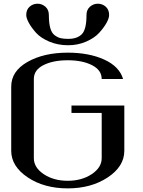

<svg xmlns="http://www.w3.org/2000/svg" viewBox="-20 -1041 790 1061"><path d="M250 -958Q250 -914.1 257.8 -886.2Q265.6 -858.4 282.2 -846.2Q298.8 -834 314.9 -830.1Q331.1 -826.2 357.4 -826.2Q407.2 -826.2 432.6 -852.5Q458 -878.9 458 -958Q458 -987.3 477.1 -1003.9Q496.1 -1020.5 520.5 -1020.5Q545.9 -1020.5 564.5 -1003.9Q583 -987.3 583 -958Q583 -940.4 568.4 -914.1Q553.7 -887.7 527.8 -859.4Q502 -831.1 456.1 -811Q410.2 -791 356.4 -791Q299.8 -791 252.4 -811Q205.1 -831.1 179.2 -859.9Q153.3 -888.7 139.2 -915Q125 -941.4 125 -958Q125 -987.3 143.6 -1003.9Q162.1 -1020.5 187.5 -1020.5Q211.9 -1020.5 231 -1003.9Q250 -987.3 250 -958ZM667 -458V-208Q667 -121.1 575.2 -60.5Q483.4 0 354.5 0Q223.6 0 132.8 -61Q42 -122.1 42 -208V-562.5Q42 -647.5 131.8 -698.7Q221.7 -750 354.5 -750Q471.7 -750 555.7 -711.9Q639.6 -673.8 660.2 -604.5H542Q542 -653.3 488.8 -680.7Q435.5 -708 354.5 -708Q273.4 -708 220.2 -681.2Q167 -654.3 167 -604.5V-167Q167 -115.2 221.7 -78.6Q276.4 -42 354.5 -42Q431.6 -42 486.8 -78.6Q542 -115.2 542 -167V-417H375V-458Z"/></svg>

Font: okolaks
Style: Bold
Weight: 600
Width: 8
Version: Version 000.6.0